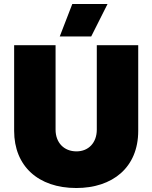

<svg xmlns="http://www.w3.org/2000/svg" viewBox="-20 -927 765 964"><path d="M520 -907H343L280 -744H438ZM363 17C544 17 674 -85 674 -270V-700H466V-276C466 -211 425 -167 364 -167C301 -167 259 -211 259 -276V-700H51V-270C51 -94 171 17 363 17Z"/></svg>

Font: Fixel Display Black
Style: Regular
Weight: 900
Designer: AlfaBravo + MacPaw
Foundry: Kyrylo Tkachov, Marchela Mozhyna, Serhii Makarenko, Maria Weinstein, Zakhar Kryvoshyya
Version: Version 1.211